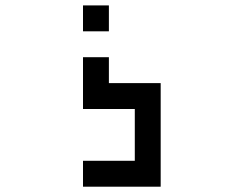

<svg xmlns="http://www.w3.org/2000/svg" viewBox="-20 -704 919 724"><path d="M293 -683.6H390.6V-585.9H293ZM293 -97.7H488.3V-293H293V-488.3H390.6V-390.6H585.9V0H293Z"/></svg>

Font: BabelStone Club Penguin
Style: Regular
Weight: 400
Designer: Andrew West
Foundry: BabelStone
Version: Version 1.02 November 6, 2013